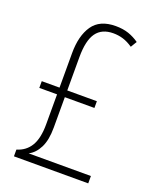

<svg xmlns="http://www.w3.org/2000/svg" viewBox="-136 -804 719 884"><g transform="rotate(20 223.5 -362.0)"><path d="M277 -724Q313 -724 340.5 -714.5Q368 -705 392 -688L374 -658Q349 -675 326 -682Q303 -689 278 -689Q222 -689 195 -651.5Q168 -614 168 -532V-369H313V-336H168V-187Q168 -126 149.5 -89Q131 -52 100 -36H405V0H41V-33Q85 -46 107.5 -83.5Q130 -121 130 -189V-336H43V-369H130V-538Q130 -623 164.5 -673.5Q199 -724 277 -724Z"/></g></svg>

Font: Noto Sans Gujarati UI Condensed ExtraLight
Style: Regular
Weight: 200
Width: 3
Designer: Jelle Bosma - Monotype Design Team, Universal Thirst
Foundry: Monotype Imaging Inc.
Version: Version 2.106; ttfautohint (v1.8.4.7-5d5b)